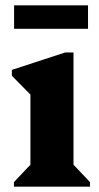

<svg xmlns="http://www.w3.org/2000/svg" viewBox="-20 -702 371 722"><path d="M32.4 0V-17.2L110.4 -99.6L94.4 -71.6V-378L137.4 -303L24.6 -417V-439.2L225.4 -504.8H256.4V-71.2L240.6 -99.4L318.4 -17.2V0ZM33 -593.6V-682H311V-593.6Z"/></svg>

Font: Platypi Light
Style: Regular
Weight: 300
Designer: David Sargent
Foundry: Bolt Cutter Type
Version: Version 1.200